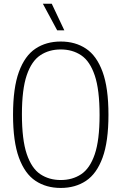

<svg xmlns="http://www.w3.org/2000/svg" viewBox="-20 -964 629 994"><path d="M294.5 9Q219 9 163.8 -27.8Q108.5 -64.5 78 -147.8Q47.5 -231 47.5 -370Q47.5 -509 78 -592.2Q108.5 -675.5 163.8 -712.2Q219 -749 294.5 -749Q370 -749 425.2 -712.2Q480.5 -675.5 511 -592.2Q541.5 -509 541.5 -370Q541.5 -231 511 -147.8Q480.5 -64.5 425.2 -27.8Q370 9 294.5 9ZM294.5 -32Q355 -32 400.2 -62Q445.5 -92 470.5 -165.2Q495.5 -238.5 495.5 -368Q495.5 -499.5 470.5 -573.5Q445.5 -647.5 400.2 -677.8Q355 -708 294.5 -708Q234 -708 188.8 -678Q143.5 -648 118.5 -574.8Q93.5 -501.5 93.5 -372Q93.5 -240.5 118.5 -166.5Q143.5 -92.5 188.8 -62.2Q234 -32 294.5 -32ZM276 -807 202 -944.5H248L313 -807Z"/></svg>

Font: Encode Sans Cnd XLt
Style: Regular
Weight: 200
Width: 3
Designer: Multiple Designers
Foundry: Impallari Type
Version: Version 3.002; ttfautohint (v1.8.3) -l 8 -r 50 -G 200 -x 14 